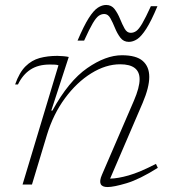

<svg xmlns="http://www.w3.org/2000/svg" viewBox="-20 -745 701 775"><path d="M52.5 -404H41Q58 -452.5 83 -477.2Q108 -502 140.2 -510.8Q172.5 -519.5 211.5 -519.5Q222.5 -519.5 236 -518.2Q249.5 -517 257.5 -515L187 -298.5H191.5Q257 -418 332 -470Q407 -522 472 -522Q530 -522 556.2 -499Q582.5 -476 582.5 -434.5Q582.5 -392.5 556 -330L424.5 -24Q455.5 -24.5 499.5 -37Q543.5 -49.5 609.5 -83.5L617 -67.5Q543 -21 491 -5.5Q439 10 414 10Q370 10 391.5 -39.5L520.5 -338.5Q543.5 -392 543.5 -425Q543.5 -485.5 465 -485.5Q407 -485.5 348.5 -449.2Q290 -413 242.5 -348.8Q195 -284.5 169.5 -200.5L109 0H71L216 -481.5Q209 -484 199 -484.2Q189 -484.5 180.5 -484.5Q134 -484.5 102.8 -464Q71.5 -443.5 52.5 -404ZM615.5 -720Q590.5 -660 570.5 -629Q550.5 -598 533.8 -587Q517 -576 500 -576Q478.5 -576 465.8 -593Q453 -610 444 -632.2Q435 -654.5 425.5 -671.5Q416 -688.5 401 -688.5Q389 -688.5 378.5 -681.2Q368 -674 354.5 -651.2Q341 -628.5 319.5 -581H293Q318.5 -641 338.2 -672Q358 -703 375 -714Q392 -725 408.5 -725Q430 -725 442.8 -708Q455.5 -691 464.5 -668.8Q473.5 -646.5 483 -629.5Q492.5 -612.5 507.5 -612.5Q519.5 -612.5 530 -619.8Q540.5 -627 554 -650Q567.5 -673 589 -720Z"/></svg>

Font: Newsreader Caption ExtraLight
Style: Italic
Weight: 275
Italic angle: -17°
Designer: Hugues Gentile
Foundry: Production Type
Version: Version 1.001